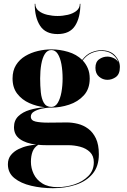

<svg xmlns="http://www.w3.org/2000/svg" viewBox="-20 -729 666 1009"><path d="M165.5 -709Q165.5 -686 183.5 -671.8Q201.5 -657.5 228.5 -651.2Q255.5 -645 282.5 -645Q309.5 -645 336.5 -651.2Q363.5 -657.5 381.5 -671.8Q399.5 -686 399.5 -709H402.5Q402.5 -637 374.5 -593.5Q346.5 -550 282.5 -550Q219 -550 190.8 -593.5Q162.5 -637 162.5 -709ZM53.5 -60.5Q53.5 -96.5 76.5 -118.5Q99.5 -140.5 136.5 -151.5Q173.5 -162.5 215.5 -165.5Q173 -170 134.2 -187.2Q95.5 -204.5 70.8 -236.2Q46 -268 46 -316.5Q46 -358 64.2 -387.2Q82.5 -416.5 112.8 -434.5Q143 -452.5 179 -461Q215 -469.5 250 -469.5Q293.5 -469.5 337.8 -456.5Q382 -443.5 412 -414Q433 -442.5 460.2 -453.8Q487.5 -465 511.5 -465Q559.5 -465 584.8 -437.2Q610 -409.5 610 -377Q610 -339.5 589.2 -324.5Q568.5 -309.5 544.5 -309.5Q520 -309.5 500.8 -325.8Q481.5 -342 481.5 -372.5Q481.5 -403.5 501 -417.5Q520.5 -431.5 544.5 -431.5Q560.5 -431.5 577.2 -423.8Q594 -416 602.5 -401Q594.5 -425.5 571.2 -443.5Q548 -461.5 511.5 -461.5Q488 -461.5 461.5 -450.2Q435 -439 414.5 -411.5Q431.5 -393.5 441.5 -370Q451.5 -346.5 451.5 -316.5Q451.5 -261.5 420.5 -227.8Q389.5 -194 343 -178.8Q296.5 -163.5 250 -163.5Q245 -163.5 240.5 -163.5Q221 -162.5 198 -157.5Q175 -152.5 158.5 -142.5Q142 -132.5 142 -116Q142 -96 166.8 -90.2Q191.5 -84.5 232.5 -84.5Q259 -84.5 284.5 -85Q310 -85.5 331.5 -85.5Q359.5 -85.5 389 -78.2Q418.5 -71 443.5 -52.5Q468.5 -34 484 -1.5Q499.5 31 499.5 82Q499.5 145 466.8 184.2Q434 223.5 379 241.8Q324 260 258 260Q198 260 143.8 247.2Q89.5 234.5 55.5 207Q21.5 179.5 21.5 134.5Q21.5 105.5 37.2 86Q53 66.5 77 54.8Q101 43 126.2 37.5Q151.5 32 170 31Q116.5 24.5 85 2.2Q53.5 -20 53.5 -60.5ZM191 -316.5Q191 -278.5 194.5 -244.2Q198 -210 210.5 -188.5Q223 -167 250 -167Q270.5 -167 283.5 -188.5Q296.5 -210 302.8 -244.2Q309 -278.5 309 -316.5Q309 -357.5 302.8 -391.5Q296.5 -425.5 283.5 -445.8Q270.5 -466 250 -466Q229 -466 216 -445.8Q203 -425.5 197 -391.5Q191 -357.5 191 -316.5ZM142.5 121.5Q142.5 154.5 157 185Q171.5 215.5 202.5 235Q233.5 254.5 282.5 254.5Q327.5 254.5 371.2 240Q415 225.5 444 196.2Q473 167 473 123.5Q473 90 452.8 70.2Q432.5 50.5 401.5 42.2Q370.5 34 338 34H224Q201 34 181 32Q159.5 45.5 151 68.2Q142.5 91 142.5 121.5Z"/></svg>

Font: Bodoni* 48pt
Style: Bold
Weight: 700
Version: Version 2.3